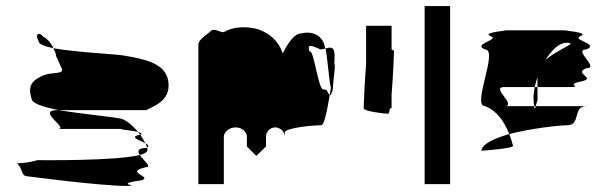

<svg xmlns="http://www.w3.org/2000/svg" viewBox="-20 -795 2001 633"><path d="M41 -251C53 -239 51 -214 69 -214C69 -214 310 -182 397 -182C451 -182 348 -188 444 -200C490 -212 384 -227 462 -244C482 -244 453 -266 441 -284C359 -264 119 -267 104 -267C43 -250 29 -263 41 -251ZM84 -470C84 -454 124 -442 173 -432H462C496 -449 546 -467 534 -532C522 -586 460 -600 387 -612C371 -616 235 -622 156 -636C161 -626 165 -617 165 -610L185 -566C185 -549 155 -559 121 -546C99 -534 67 -523 84 -470ZM108 -658C91 -689 115 -687 121 -675C136 -668 149 -652 156 -636C128 -642 108 -649 108 -658ZM170 -370C211 -370 96 -432 170 -432H173C252 -419 349 -410 378 -404C394 -401 418 -381 435 -360C411 -366 350 -370 397 -370ZM435 -360C437 -357 440 -354 442 -351H444C450 -354 445 -357 435 -360ZM441 -284C433 -296 433 -307 462 -307C463 -308 464 -308 465 -309C466 -306 466 -303 466 -301C466 -294 457 -288 441 -284ZM442 -351C449 -342 455 -331 459 -323C441 -333 403 -343 442 -351ZM459 -323C462 -318 464 -313 465 -309C473 -314 468 -318 459 -323Z M634 -188H718V-344C718 -360 736 -375 757 -375C777 -375 794 -361 794 -344V-312L825 -281L857 -312V-344C857 -361 870 -375 888 -375C904 -375 919 -360 919 -344V-360C928 -374 1010 -382 1039 -382C1049 -382 1059 -432 1067 -482C1055 -494 1063 -500 1046 -500C1029 -500 1014 -637 1001 -624C993 -648 999 -649 1037 -632C1042 -632 1047 -634 1052 -635C1046 -682 1005 -693 974 -685C947 -685 924 -642 912 -619C898 -662 867 -685 833 -698C790 -710 747 -707 718 -689C701 -689 686 -704 674 -692C662 -680 634 -665 634 -648ZM1052 -634V-635C1068 -639 1083 -644 1083 -612C1083 -612 1083 -595 1082 -573C1084 -585 1085 -589 1085 -580C1085 -591 1082 -548 1078 -515C1077 -509 1078 -504 1077 -500H1076V-498L1077 -499C1076 -494 1075 -491 1074 -490C1072 -483 1069 -480 1067 -482C1068 -490 1070 -497 1071 -505C1064 -530 1057 -639 1052 -634ZM1077 -500C1077 -500 1077 -499 1077 -499C1077 -499 1077 -500 1077 -500Z M1179 -438C1179 -428 1249 -420 1260 -420C1262 -420 1264 -427 1266 -438H1271V-484C1276 -542 1279 -620 1279 -626C1279 -628 1276 -630 1271 -632V-710H1187V-583C1182 -525 1179 -444 1179 -438Z M1380 -188H1464V-775H1380Z M1567 -298C1581 -299 1681 -306 1671 -316C1667 -329 1664 -341 1659 -353C1610 -339 1570 -321 1567 -298ZM1579 -445C1534 -445 1625 -632 1579 -632C1534 -650 1631 -664 1597 -676C1564 -689 1670 -695 1642 -695H1850C1822 -695 1928 -689 1894 -676C1861 -664 1959 -650 1913 -632C1867 -632 1959 -570 1913 -570C1867 -552 1952 -538 1894 -526C1837 -514 1913 -508 1850 -508H1752V-541C1749 -530 1745 -519 1743 -508H1642C1596 -508 1688 -445 1642 -445H1741C1742 -433 1744 -437 1746 -445H1913C1867 -445 1896 -382 1850 -382C1824 -382 1732 -372 1659 -353C1641 -398 1615 -432 1579 -445ZM1739 -474C1739 -460 1740 -451 1741 -445H1746C1748 -453 1752 -464 1752 -464V-508H1743C1741 -496 1739 -485 1739 -474ZM1778 -597C1821 -635 1890 -654 1848 -654C1823 -654 1799 -630 1778 -597Z"/></svg>

Font: bitstorm
Style: exext
Weight: 400
Version: Version 0.2